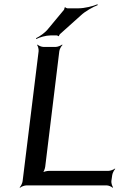

<svg xmlns="http://www.w3.org/2000/svg" viewBox="-20 -869 560 900"><path d="M502 -20 506 -48C507 -57 515 -72 520 -77L519 -79C513 -74 497 -68 488 -68H209C200 -68 183 -64 177 -59L179 -57C185 -62 191 -79 192 -88L258 -629C259 -638 267 -653 273 -658L271 -660C265 -655 250 -649 241 -649H184C175 -649 160 -655 156 -660L154 -658C158 -653 162 -638 161 -629L86 -20C85 -11 78 4 72 9L74 11C79 6 95 0 104 0H480C489 0 503 6 508 11L510 9C506 4 501 -11 502 -20ZM347 -830H296C293 -830 287 -833 287 -835L282 -833C283 -831 281 -824 279 -822L205 -733C191 -715 164 -697 149 -690L150 -686C165 -694 195 -703 217 -703H246C248 -703 253 -701 253 -699L257 -701C256 -702 259 -707 261 -709L358 -796C380 -817 417 -837 438 -845L437 -849C416 -840 377 -830 347 -830Z"/></svg>

Font: Gamestation Storm Oblique 
Style: Italic
Weight: 400
Designer: Jonas Hecksher
Foundry: Jonas Hecksher, Playtypeª, e-types AS
Version: Version 1.003